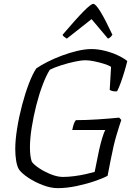

<svg xmlns="http://www.w3.org/2000/svg" viewBox="-20 -974 702 994"><path d="M278 0Q243 0 202 -15.5Q161 -31 127 -53.5Q93 -76 78 -97Q68 -114 63.5 -142.5Q59 -171 59 -203Q59 -248 68.5 -308Q78 -368 94 -429Q110 -490 129.5 -541Q149 -592 168 -620Q191 -636 225.5 -653.5Q260 -671 300 -686Q340 -701 380 -710.5Q420 -720 454 -720Q487 -720 523 -711Q559 -702 590 -687.5Q621 -673 639 -658Q633 -633 624 -603Q615 -573 605 -545.5Q595 -518 586 -501Q570 -500 560.5 -503Q551 -506 548 -509L555 -628Q543 -636 519 -643.5Q495 -651 468.5 -656.5Q442 -662 423 -662Q400 -662 365.5 -654.5Q331 -647 296.5 -636Q262 -625 238 -613Q219 -583 200.5 -534Q182 -485 167.5 -427.5Q153 -370 144 -313Q135 -256 135 -211Q135 -163 145 -136Q157 -120 184.5 -102Q212 -84 245 -71Q278 -58 306 -58Q332 -58 363.5 -62Q395 -66 424 -72.5Q453 -79 470 -84L493 -197Q501 -233 510 -262Q519 -291 525 -301H354Q362 -341 373 -352Q426 -352 487 -356Q548 -360 597 -365L608 -353Q598 -324 583 -274Q568 -224 553 -146L537 -64Q516 -52 472.5 -37Q429 -22 377.5 -11Q326 0 278 0ZM326 -774Q317 -780 311.5 -784Q306 -788 304 -794Q374 -876 412.5 -915Q451 -954 463 -954Q487 -954 562 -794Q559 -790 554 -784Q549 -778 539 -774L454 -875Z"/></svg>

Font: Texturina Thin
Style: Italic
Weight: 100
Italic angle: -11°
Designer: Guillermo Torres Carreño
Foundry: Omnibus-Type
Version: Version 1.002; ttfautohint (v1.8.3)